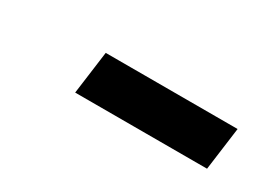

<svg xmlns="http://www.w3.org/2000/svg" viewBox="-21 -831 472 348"><g transform="rotate(30 215.0 -657.0)"><path d="M137.5 -702.5H413.5L401.5 -612.5H125.5Z"/></g></svg>

Font: Merriweather 96pt ExtraBold
Style: Italic
Weight: 800
Italic angle: -7.8°
Version: Version 2.101